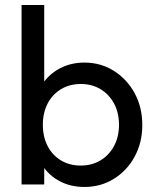

<svg xmlns="http://www.w3.org/2000/svg" viewBox="-20 -734 622 764"><path d="M315.8 10Q261.5 10 218.4 -12.6Q175.2 -35.2 149.2 -75.1Q123.2 -115 120.2 -166.2V-309Q123.2 -360.8 149.8 -400.5Q176.2 -440.2 219.5 -462.6Q262.8 -485 315.8 -485Q381 -485 433.2 -452Q485.5 -419 515.9 -363Q546.2 -307 546.2 -236.5Q546.2 -167 516 -111.1Q485.8 -55.2 433.4 -22.6Q381 10 315.8 10ZM300.8 -75.2Q345.8 -75.2 380 -95.9Q414.2 -116.5 433.9 -153.2Q453.5 -190 453.5 -237.5Q453.5 -285.2 433.9 -321.9Q414.2 -358.5 380.1 -379.1Q346 -399.8 301.5 -399.8Q257 -399.8 222.8 -379.1Q188.5 -358.5 169.5 -321.9Q150.5 -285.2 150.5 -237.2Q150.5 -189.8 169.4 -153.1Q188.2 -116.5 222.4 -95.9Q256.5 -75.2 300.8 -75.2ZM65.8 0V-714H156V-358.5L139.2 -243.8L156 -127.5V0Z"/></svg>

Font: Marine Company Thin
Style: Regular
Weight: 100
Designer: Rodrigo Fuenzalida
Foundry: fragTYPE
Version: Version 1.000